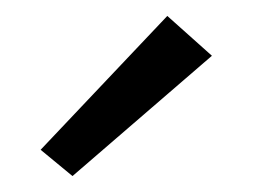

<svg xmlns="http://www.w3.org/2000/svg" viewBox="-20 -765 317 241"><path d="M31 -577 190 -745 246 -695 71 -544Z"/></svg>

Font: Andada Pro Medium
Style: Regular
Weight: 500
Designer: Carolina Giovagnoli
Foundry: Huerta Tipografica
Version: Version 3.005; ttfautohint (v1.8.4)